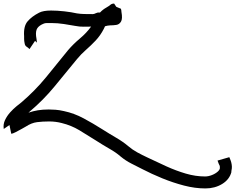

<svg xmlns="http://www.w3.org/2000/svg" viewBox="-35 -715 1318 1075"><path d="M1183 184 1249 165Q1251 170 1255.5 181Q1260 192 1262 205Q1264 217 1263 227.5Q1262 238 1260 246L1261 247Q1250 290 1209 315Q1168 340 1115 340Q1057 340 995.5 324Q934 308 874 283.5Q814 259 762 232Q733 217 701 201Q669 185 640 161Q615 139 579 118.5Q543 98 501 71Q454 41 409 14Q364 -13 311 -26Q277 -35 240 -35Q203 -35 172 -31Q141 -27 109 -6Q104 -3 87 6.5Q70 16 52.5 25Q35 34 28 34L18 -15L-14 7Q-18 -19 -7 -42.5Q4 -66 22 -86Q40 -106 58 -120.5Q76 -135 85 -142Q160 -206 222.5 -282Q285 -358 346 -434Q375 -468 412.5 -499.5Q450 -531 475 -566Q456 -566 433.5 -565.5Q411 -565 386 -570Q359 -575 323 -580.5Q287 -586 252 -586Q239 -586 227.5 -586Q216 -586 208 -582Q184 -572 174 -557Q164 -542 167 -513Q169 -504 169.5 -496.5Q170 -489 171 -484Q173 -474 171 -477Q169 -480 161 -486L130 -440Q123 -448 114 -453.5Q105 -459 103 -472Q100 -486 100 -497Q100 -508 100 -512Q96 -568 119.5 -595.5Q143 -623 184 -644Q207 -656 251 -656Q286 -656 325.5 -651.5Q365 -647 396 -640Q415 -637 437 -636.5Q459 -636 484 -636Q492 -636 501.5 -641Q511 -646 521 -645H522Q524 -645 525 -645Q541 -662 561 -673Q575 -681 583 -688Q591 -695 604 -695L616 -677Q618 -677 617.5 -676.5Q617 -676 618 -676L642 -666Q645 -656 644.5 -653Q644 -650 645 -648Q652 -610 642.5 -594Q633 -578 616 -575.5Q599 -573 582 -573Q575 -573 568 -571.5Q561 -570 553 -568Q549 -559 546 -553Q527 -516 500.5 -488Q474 -460 446.5 -436Q419 -412 396 -384Q332 -306 270 -230.5Q208 -155 131 -90Q132 -90 124 -84Q150 -93 177 -97.5Q204 -102 238 -102Q255 -102 276 -100.5Q297 -99 323 -93Q380 -81 433 -52.5Q486 -24 538 9Q579 35 616 56.5Q653 78 684 104Q706 123 733.5 138Q761 153 791 167Q843 192 897 216.5Q951 241 1005.5 257Q1060 273 1113 273Q1132 273 1152 265Q1172 257 1185 245Q1198 233 1196 222Q1195 217 1195.5 216.5Q1196 216 1196 215Q1193 209 1189.5 201.5Q1186 194 1183 184ZM610 -677V-676L611 -677Q611 -677 610 -677Z"/></svg>

Font: Syne
Style: Italic
Weight: 400
Italic angle: -9°
Designer: Lucas Descroix
Foundry: Bonjour Monde
Version: Version 2.000; ttfautohint (v1.8.3)